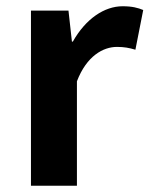

<svg xmlns="http://www.w3.org/2000/svg" viewBox="-20 -594 478 614"><path d="M79 0H226V-334C257 -415 310 -444 354 -444C377 -444 393 -441 413 -435L438 -562C421 -569 403 -574 372 -574C314 -574 254 -534 213 -461H210L199 -560H79Z"/></svg>

Font: DAIFUKU Sans JP
Style: Bold
Weight: 700
Designer: Original font ‘Source Han Sans JP’ : Ryoko NISHIZUKA  (kana, bopomofo & ideographs); Paul D. Hunt (Latin, Greek & Cyrill
Foundry: Daifuku
Version: Version 1.001